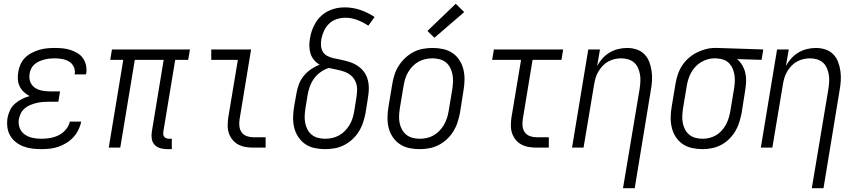

<svg xmlns="http://www.w3.org/2000/svg" viewBox="-20 -782 4540 1017"><path d="M199 8Q175 8 150.5 5Q126 2 104 -6.5Q82 -15 63.5 -29.5Q45 -44 33.5 -64.5Q22 -85 19 -109Q16 -133 20 -158Q24 -179 33.5 -199Q43 -219 60 -233.5Q77 -248 97 -258Q117 -268 137 -273Q120 -282 106 -295Q92 -308 84 -325Q76 -342 74.5 -362Q73 -382 77 -402Q80 -422 89 -442Q98 -462 113.5 -477Q129 -492 148.5 -502Q168 -512 188 -518Q208 -524 228.5 -526Q249 -528 269 -528Q291 -528 312 -526Q333 -524 353 -517.5Q373 -511 390.5 -500.5Q408 -490 419.5 -473.5Q431 -457 435.5 -436.5Q440 -416 437 -394Q436 -393 436 -391Q436 -389 435 -388H375Q375 -389 375 -390Q375 -391 376 -391Q379 -412 370 -429.5Q361 -447 345 -456.5Q329 -466 309 -469.5Q289 -473 269 -473Q255 -473 241.5 -471.5Q228 -470 214.5 -466.5Q201 -463 187.5 -457Q174 -451 163 -441.5Q152 -432 145.5 -419Q139 -406 137 -393Q133 -371 139.5 -351Q146 -331 162.5 -319Q179 -307 200 -302.5Q221 -298 243 -298H298L289 -243H234Q218 -243 202.5 -241.5Q187 -240 171 -236Q155 -232 139.5 -225.5Q124 -219 111 -208Q98 -197 90.5 -182Q83 -167 80 -151Q76 -127 84 -105Q92 -83 110.5 -70Q129 -57 152 -52Q175 -47 199 -47Q222 -47 245.5 -51Q269 -55 290.5 -65.5Q312 -76 328.5 -95.5Q345 -115 350 -138H410Q406 -116 395.5 -94.5Q385 -73 369 -55.5Q353 -38 332 -25Q311 -12 289 -4.5Q267 3 244.5 5.5Q222 8 199 8Z M866 8Q847 8 829 3Q811 -2 799 -15Q787 -28 784 -46Q781 -64 784 -83L847 -465H694L617 0H556L633 -465H564L573 -520H986L977 -465H908L845 -83Q844 -76 845 -69Q846 -62 850.5 -57Q855 -52 861.5 -49.5Q868 -47 875 -47H890V8Z M1322 0Q1301 0 1280.5 -3.5Q1260 -7 1242 -16.5Q1224 -26 1211.5 -41.5Q1199 -57 1192.5 -76Q1186 -95 1186 -116.5Q1186 -138 1189 -159L1240 -465H1099V-520H1310L1249 -150Q1246 -132 1248 -113.5Q1250 -95 1260 -81Q1270 -67 1287 -61Q1304 -55 1322 -55H1387V0Z M1702 8Q1673 8 1645.5 2Q1618 -4 1596.5 -19Q1575 -34 1560 -56.5Q1545 -79 1538.5 -105.5Q1532 -132 1532.5 -160.5Q1533 -189 1538 -218L1550 -286Q1554 -311 1563 -335Q1572 -359 1588.5 -379.5Q1605 -400 1627 -415Q1649 -430 1673 -440Q1656 -449 1643.5 -464Q1631 -479 1625 -497.5Q1619 -516 1618.5 -537Q1618 -558 1622 -579Q1625 -600 1632.5 -621Q1640 -642 1652 -662Q1664 -682 1681.5 -698Q1699 -714 1719.5 -724Q1740 -734 1761.5 -738.5Q1783 -743 1805 -743Q1849 -743 1889.5 -729Q1930 -715 1964 -692L1931 -646Q1904 -664 1873.5 -676Q1843 -688 1808 -688Q1786 -688 1763 -680.5Q1740 -673 1723 -656.5Q1706 -640 1696 -618Q1686 -596 1682 -574Q1679 -556 1680.5 -538.5Q1682 -521 1690.5 -507Q1699 -493 1714 -485.5Q1729 -478 1745.5 -474Q1762 -470 1779 -467Q1796 -464 1812.5 -459.5Q1829 -455 1844.5 -449Q1860 -443 1873.5 -434Q1887 -425 1898.5 -413Q1910 -401 1917.5 -386.5Q1925 -372 1929 -355.5Q1933 -339 1933.5 -321.5Q1934 -304 1932 -286.5Q1930 -269 1927 -251L1916 -182Q1911 -157 1903 -132.5Q1895 -108 1880.5 -85Q1866 -62 1846 -43.5Q1826 -25 1802 -13Q1778 -1 1752.5 3.5Q1727 8 1702 8ZM1702 -47Q1720 -47 1739 -51Q1758 -55 1775.5 -64.5Q1793 -74 1807 -88.5Q1821 -103 1831 -119.5Q1841 -136 1847 -154.5Q1853 -173 1856 -191L1867 -260Q1871 -283 1871.5 -305Q1872 -327 1864.5 -346.5Q1857 -366 1841.5 -380Q1826 -394 1806 -401.5Q1786 -409 1764.5 -413Q1743 -417 1722 -422Q1699 -415 1678.5 -400.5Q1658 -386 1643.5 -366Q1629 -346 1621 -323Q1613 -300 1609 -277L1598 -209Q1595 -189 1594 -169.5Q1593 -150 1596.5 -131.5Q1600 -113 1608.5 -96.5Q1617 -80 1631 -68.5Q1645 -57 1663.5 -52Q1682 -47 1702 -47Z M2202 8Q2173 8 2146 2Q2119 -4 2097 -19Q2075 -34 2060 -56.5Q2045 -79 2038.5 -105.5Q2032 -132 2032.5 -160.5Q2033 -189 2038 -218L2058 -338Q2062 -363 2070 -387.5Q2078 -412 2092.5 -434.5Q2107 -457 2127.5 -476Q2148 -495 2171.5 -507Q2195 -519 2221 -523.5Q2247 -528 2272 -528Q2300 -528 2327.5 -522Q2355 -516 2377 -501Q2399 -486 2413.5 -463.5Q2428 -441 2434.5 -414.5Q2441 -388 2440.5 -359.5Q2440 -331 2435 -302L2416 -182Q2411 -157 2403 -132.5Q2395 -108 2381 -85.5Q2367 -63 2346.5 -44Q2326 -25 2302 -13Q2278 -1 2252.5 3.5Q2227 8 2202 8ZM2203 -47Q2221 -47 2240 -51Q2259 -55 2276 -64.5Q2293 -74 2307 -88.5Q2321 -103 2331 -120Q2341 -137 2347 -155Q2353 -173 2356 -191L2376 -311Q2379 -331 2379.5 -350.5Q2380 -370 2376.5 -388.5Q2373 -407 2364.5 -423.5Q2356 -440 2342 -451.5Q2328 -463 2309 -468Q2290 -473 2271 -473Q2252 -473 2233.5 -469Q2215 -465 2197.5 -455.5Q2180 -446 2166 -431.5Q2152 -417 2142 -400Q2132 -383 2126.5 -365Q2121 -347 2118 -329L2098 -209Q2095 -189 2094 -169.5Q2093 -150 2096.5 -131.5Q2100 -113 2109 -96.5Q2118 -80 2132 -68.5Q2146 -57 2164.5 -52Q2183 -47 2203 -47ZM2281 -582 2244 -618 2394 -762 2439 -718Z M2822 0Q2801 0 2780.5 -3.5Q2760 -7 2742 -16.5Q2724 -26 2711.5 -41.5Q2699 -57 2692.5 -76Q2686 -95 2686 -116.5Q2686 -138 2689 -159L2740 -465H2587L2596 -520H2963L2954 -465H2801L2749 -150Q2746 -132 2748 -113.5Q2750 -95 2760 -81Q2770 -67 2787 -61Q2804 -55 2822 -55H2887V0Z M3280 215 3368 -311Q3371 -331 3372 -350Q3373 -369 3370 -387Q3367 -405 3359.5 -422Q3352 -439 3339 -450.5Q3326 -462 3308 -467.5Q3290 -473 3270 -473Q3253 -473 3235.5 -469Q3218 -465 3201.5 -456Q3185 -447 3172 -433Q3159 -419 3149.5 -403Q3140 -387 3135 -370Q3130 -353 3127 -335L3071 0H3010L3096 -520H3158L3143 -433Q3155 -455 3172 -473.5Q3189 -492 3210.5 -504.5Q3232 -517 3255.5 -522.5Q3279 -528 3302 -528Q3328 -528 3352 -520Q3376 -512 3393 -495Q3410 -478 3419 -454.5Q3428 -431 3431.5 -406Q3435 -381 3433.5 -355Q3432 -329 3427 -302L3342 215Z M3701 8Q3673 8 3645.5 2Q3618 -4 3596 -19Q3574 -34 3559.5 -56.5Q3545 -79 3538.5 -105.5Q3532 -132 3532.5 -160.5Q3533 -189 3538 -218L3558 -338Q3562 -362 3570 -386.5Q3578 -411 3592 -433Q3606 -455 3626 -473Q3646 -491 3669.5 -503Q3693 -515 3717.5 -521.5Q3742 -528 3767 -528Q3770 -528 3774 -528Q3778 -528 3781 -528L4023 -520L4014 -465L3884 -469Q3901 -455 3912 -436Q3923 -417 3928 -395Q3933 -373 3932 -349.5Q3931 -326 3927 -302L3908 -182Q3903 -158 3895.5 -133.5Q3888 -109 3874.5 -86.5Q3861 -64 3841.5 -45Q3822 -26 3799 -14Q3776 -2 3751 3Q3726 8 3701 8ZM3702 -47Q3720 -47 3738 -51.5Q3756 -56 3772.5 -65.5Q3789 -75 3802.5 -90Q3816 -105 3825 -121.5Q3834 -138 3839.5 -156Q3845 -174 3848 -191L3868 -311Q3871 -330 3872 -348Q3873 -366 3870.5 -383.5Q3868 -401 3861.5 -417Q3855 -433 3843.5 -445.5Q3832 -458 3816 -464.5Q3800 -471 3782 -472L3772 -473Q3770 -473 3767.5 -473Q3765 -473 3763 -473Q3745 -473 3727 -467.5Q3709 -462 3693 -452.5Q3677 -443 3663.5 -428.5Q3650 -414 3641 -397.5Q3632 -381 3626.5 -363.5Q3621 -346 3618 -329L3598 -209Q3595 -189 3594 -169.5Q3593 -150 3596.5 -131.5Q3600 -113 3608.5 -96.5Q3617 -80 3631 -68.5Q3645 -57 3663.5 -52Q3682 -47 3702 -47Z M4280 215 4368 -311Q4371 -331 4372 -350Q4373 -369 4370 -387Q4367 -405 4359.5 -422Q4352 -439 4339 -450.5Q4326 -462 4308 -467.5Q4290 -473 4270 -473Q4253 -473 4235.5 -469Q4218 -465 4201.5 -456Q4185 -447 4172 -433Q4159 -419 4149.5 -403Q4140 -387 4135 -370Q4130 -353 4127 -335L4071 0H4010L4096 -520H4158L4143 -433Q4155 -455 4172 -473.5Q4189 -492 4210.5 -504.5Q4232 -517 4255.5 -522.5Q4279 -528 4302 -528Q4328 -528 4352 -520Q4376 -512 4393 -495Q4410 -478 4419 -454.5Q4428 -431 4431.5 -406Q4435 -381 4433.5 -355Q4432 -329 4427 -302L4342 215Z"/></svg>

Font: Iosevka SS04 Light Oblique
Style: Regular
Weight: 300
Italic angle: -9°
Monospace: yes
Designer: Belleve Invis
Foundry: Belleve Invis
Version: Version 19.0.0; ttfautohint (v1.8.4)